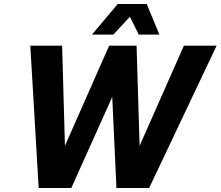

<svg xmlns="http://www.w3.org/2000/svg" viewBox="-20 -938 1101 958"><path d="M173 0 131.2 -710H290L304 -210.4L524.6 -710H661.4L676.6 -210.4L897.6 -710H1060.8L724.2 0H561L540 -454L335.8 0ZM438.8 -765.4 567.6 -918.2H712L775.2 -765.4H672.4L617.8 -875H647L545.6 -765.4Z"/></svg>

Font: Geist
Style: Italic
Weight: 400
Italic angle: -12°
Designer: Basement.studio, Andrés Briganti, Mateo Zaragoza
Foundry: Basement.studio, Vercel, Andrés Briganti, Guido Ferreyra, Mateo Zaragoza
Version: Version 1.500